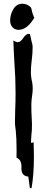

<svg xmlns="http://www.w3.org/2000/svg" viewBox="-20 -947 247 1017"><path d="M131.8 -767.6Q135.3 -767.6 138.7 -766.6Q140.1 -757.8 147 -728.5L149.4 -719.7Q152.8 -710.4 152.8 -697.8Q152.8 -664.1 148.4 -631.3Q143.6 -593.3 143.6 -565.4Q143.6 -538.6 150.4 -511.2Q153.3 -494.6 153.3 -477.5Q153.3 -459 149.9 -439Q146.5 -417 146 -395Q146 -348.6 147.7 -327.1Q149.4 -305.7 149.4 -290Q149.4 -250 146.5 -234.4Q145 -214.8 144 -194.8L146.5 -189.5L158.2 -193.8Q159.7 -155.3 159.7 -117.2Q159.7 -21.5 147 49.8L143.1 49.3H138.2L129.9 -11.7Q94.2 -14.2 93.3 -54.2L93.8 -63Q93.8 -102.1 67.4 -111.3L67.9 -147.9Q67.9 -214.4 63.5 -254.9Q59.1 -286.1 59.1 -297.9Q59.1 -332 60.5 -366.2Q62.5 -409.7 62.5 -454.1Q62.5 -534.2 56.2 -616.2Q52.7 -673.3 50.8 -732.4Q64.5 -723.6 74.2 -723.6Q88.4 -723.6 103 -745.6Q117.7 -767.6 131.8 -767.6ZM82 -789.1H78.1Q52.2 -789.1 38.6 -813.5Q33.7 -824.7 33.7 -838.4Q33.7 -871.1 52.2 -900.9Q69.3 -927.2 98.6 -927.2Q123.5 -927.2 142.6 -908.7Q146.5 -904.3 148.7 -890.9Q150.9 -877.4 157.7 -861.8L161.6 -852.5L153.8 -840.8Q121.6 -792 82 -789.1Z"/></svg>

Font: Unutterable
Style: Regular
Weight: 400
Designer: GGBotNet
Foundry: f0n7.com
Version: 1.00